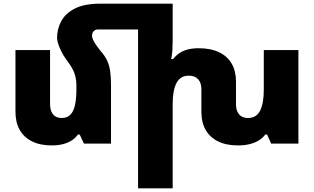

<svg xmlns="http://www.w3.org/2000/svg" viewBox="-20 -780 1708 1043"><path d="M583 -317V0H436L413 -49H403Q389 -29 368 -16Q347 -3 320 3.5Q293 10 261 10Q198 10 154 -12Q110 -34 87 -74.5Q64 -115 64 -173V-508H252V-213Q252 -179 268 -159Q284 -139 315 -139Q345 -139 362.5 -157Q380 -175 387.5 -209.5Q395 -244 395 -292V-319Q395 -351 384.5 -381.5Q374 -412 341 -455Q325 -477 313.5 -500Q302 -523 296 -542.5Q290 -562 290 -573Q290 -624 313.5 -666.5Q337 -709 388.5 -734.5Q440 -760 523 -760H751V-620H511Q498 -620 489 -610.5Q480 -601 480 -587Q480 -574 488.5 -558Q497 -542 507.5 -528Q518 -514 525 -505Q551 -476 563 -448.5Q575 -421 579 -390Q583 -359 583 -317ZM1413 -508H1601V0H1453L1431 -49H1421Q1406 -29 1384 -16Q1362 -3 1334 3.5Q1306 10 1273 10Q1209 10 1164.5 -12Q1120 -34 1097 -74.5Q1074 -115 1074 -173V-295Q1074 -330 1056.5 -349.5Q1039 -369 1005 -369Q960 -369 939 -329.5Q918 -290 918 -216V243H730V-760H918V-560Q918 -536 916.5 -509.5Q915 -483 910 -459H920Q936 -479 955.5 -492Q975 -505 1001 -511.5Q1027 -518 1059 -518Q1124 -518 1169.5 -496.5Q1215 -475 1238.5 -434.5Q1262 -394 1262 -336V-213Q1262 -179 1278.5 -159Q1295 -139 1327 -139Q1373 -139 1393 -179Q1413 -219 1413 -292Z"/></svg>

Font: Noto Sans Armenian Black
Style: Regular
Weight: 900
Version: Version 2.007